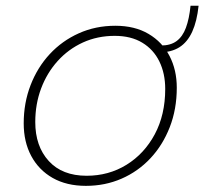

<svg xmlns="http://www.w3.org/2000/svg" viewBox="-20 -626 698 656"><path d="M529.5 -470.5Q563 -470.5 583.5 -485.8Q604 -501 615.2 -531.2Q626.5 -561.5 631 -606.5H658.5Q653 -553.5 636.8 -517.8Q620.5 -482 592.8 -464.5Q565 -447 524 -447ZM273.5 9Q207.5 9 160 -18Q112.5 -45 86.8 -93Q61 -141 61 -204.5Q61 -274.5 84.5 -335.2Q108 -396 150 -441.2Q192 -486.5 249.2 -512.2Q306.5 -538 374 -538Q440.5 -538 487.5 -510.2Q534.5 -482.5 559.2 -434.8Q584 -387 584 -326.5Q584 -253 560 -191.5Q536 -130 493.8 -85Q451.5 -40 395.2 -15.5Q339 9 273.5 9ZM276 -25.5Q351.5 -25.5 412.2 -63Q473 -100.5 508.8 -167.2Q544.5 -234 544.5 -322Q544.5 -375 524.5 -416Q504.5 -457 466 -480.2Q427.5 -503.5 372 -503.5Q313 -503.5 263.2 -480.8Q213.5 -458 177 -417.5Q140.5 -377 120.5 -323.8Q100.5 -270.5 100.5 -209Q100.5 -126.5 146.5 -76Q192.5 -25.5 276 -25.5Z"/></svg>

Font: Epilogue ExtraLight
Style: Italic
Weight: 250
Italic angle: -12°
Designer: Tyler Finck
Foundry: Etcetera Type Co
Version: Version 2.112